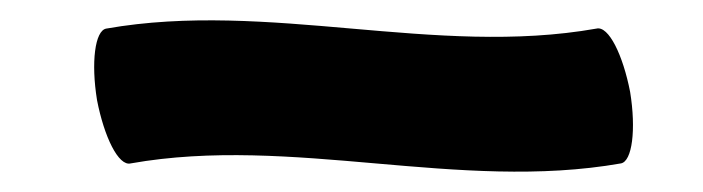

<svg xmlns="http://www.w3.org/2000/svg" viewBox="-20 -94 688 188"><path d="M108 66C266 38 429 94 588 66C599 64 603 33 597 -4C590 -40 576 -69 564 -66C406 -38 243 -94 84 -66C73 -64 69 -33 75 4C82 40 96 69 108 66Z"/></svg>

Font: Nupuram Expanded Bold
Style: Regular
Weight: 700
Width: 7
Designer: Santhosh Thottingal (santhosh.thottingal@gmail.com)
Foundry: SMC
Version: Version 1.000